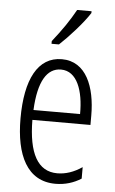

<svg xmlns="http://www.w3.org/2000/svg" viewBox="-55 -803 508 850"><g transform="rotate(5 199.5 -377.5)"><path d="M317 -757V-765H253C226 -716 195 -671 153 -618V-606H186C226 -643 288 -711 317 -757ZM205 -542C98 -542 45 -438 45 -265C45 -102 98 10 224 10C267 10 305 -2 338 -23V-74C301 -49 265 -37 228 -37C141 -37 99 -115 98 -263H356V-305C356 -432 313 -542 205 -542ZM205 -496C277 -496 307 -410 306 -307H99C105 -435 143 -496 205 -496Z"/></g></svg>

Font: Noto Sans Armenian ExtraCondensed Light
Style: Regular
Weight: 300
Width: 2
Designer: Monotype Design Team
Foundry: Monotype Imaging Inc.
Version: Version 2.008